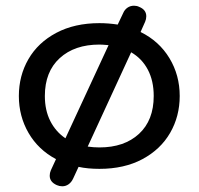

<svg xmlns="http://www.w3.org/2000/svg" viewBox="-20 -581 695 672"><path d="M609 -245Q609 -174 575.5 -116Q542 -58 478.5 -24Q415 10 328 10Q287 10 255 3L236 44Q230 57 220 64Q210 71 198 71Q188 71 179 67Q154 56 154 34Q154 24 158 15L176 -24Q114 -57 80 -115.5Q46 -174 46 -245Q46 -316 79.5 -374Q113 -432 177 -466Q241 -500 328 -500Q359 -500 392 -495L411 -535Q416 -547 426 -554Q436 -561 449 -561Q459 -561 467 -557Q492 -547 492 -524Q492 -514 488 -505L472 -469Q537 -437 573 -377.5Q609 -318 609 -245ZM209 -97 360 -423Q338 -425 328 -425Q241 -425 189 -377.5Q137 -330 137 -245Q137 -195 156 -157.5Q175 -120 209 -97ZM518 -245Q518 -298 497.5 -337Q477 -376 439 -398L287 -68Q307 -65 328 -65Q415 -65 466.5 -112.5Q518 -160 518 -245Z"/></svg>

Font: Kodchasan Medium
Style: Regular
Weight: 500
Designer: Katatrad Aksorn Co.,Ltd.
Foundry: Cadson Demak Co.,Ltd.
Version: Version 1.000; ttfautohint (v1.6)